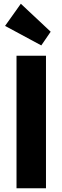

<svg xmlns="http://www.w3.org/2000/svg" viewBox="-20 -1003 333 1023"><path d="M68 0V-706H225V0ZM200 -761 7 -865 91 -983 250 -834Z"/></svg>

Font: Outfit-Bold
Style: Bold
Weight: 700
Designer: Rodrigo Fuenzalida
Foundry: fragTYPE
Version: Version 1.000